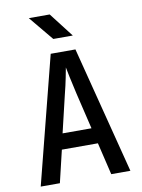

<svg xmlns="http://www.w3.org/2000/svg" viewBox="-101 -1018 802 1086"><g transform="rotate(-10 300.0 -475.0)"><path d="M43 0 229 -730H371L558 0H448L404 -185H197L153 0ZM217 -275H383L333 -485Q320 -541 311.5 -582Q303 -623 300 -639Q297 -623 289 -582Q281 -541 267 -486ZM258 -810 142 -950H262L370 -810Z"/></g></svg>

Font: JetBrains Mono NL SemiBold
Style: Regular
Weight: 600
Designer: Philipp Nurullin, Konstantin Bulenkov
Foundry: JetBrains
Version: Version 2.304; ttfautohint (v1.8.4.7-5d5b)